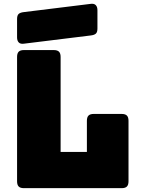

<svg xmlns="http://www.w3.org/2000/svg" viewBox="-20 -981 735 1001"><path d="M614 0H105Q86 0 77.5 -8.5Q69 -17 69 -36V-684Q69 -703 77.5 -711.5Q86 -720 105 -720H260Q279 -720 287.5 -711.5Q296 -703 296 -684V-189H433V-351Q433 -370 441.5 -378.5Q450 -387 469 -387H614Q633 -387 641.5 -378.5Q650 -370 650 -351V-36Q650 -17 641.5 -8.5Q633 0 614 0ZM452 -796 103 -753Q86 -751 77.5 -760Q69 -769 69 -786V-882Q69 -901 77.5 -908.5Q86 -916 105 -918L454 -961Q471 -963 479.5 -954Q488 -945 488 -928V-832Q488 -813 479.5 -805.5Q471 -798 452 -796Z"/></svg>

Font: Bungee
Style: Regular
Weight: 400
Designer: David Jonathan Ross
Foundry: David Jonathan Ross
Version: Version 1.000;PS 1.0;hotconv 1.0.72;makeotf.lib2.5.5900